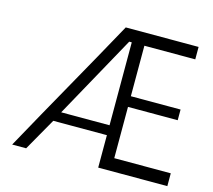

<svg xmlns="http://www.w3.org/2000/svg" viewBox="-102 -834 1057 955"><g transform="rotate(15 427.0 -356.5)"><path d="M807 -647H545V-387H801V-332H545V-68H836V-2H480V-169H204Q182 -131 157 -86.5Q132 -42 109 -2H37Q88 -95 137 -182.5Q186 -270 234.5 -356.5Q283 -443 332 -530.5Q381 -618 432 -711H807ZM480 -220V-647H467L231 -220Z"/></g></svg>

Font: Fundamental  Brigade Scvhlank
Style: Regular
Weight: 100
Designer: Peter Wiegel, original typeface by Arno Drescher 1935
Foundry: Peter Wiegel
Version: Version 0.000 2012 initial release